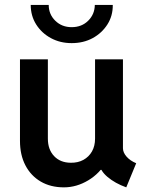

<svg xmlns="http://www.w3.org/2000/svg" viewBox="-20 -766 602 793"><path d="M244.1 7.8Q189 7.8 148.2 -16.1Q107.4 -40 85 -83Q62.5 -126 62.5 -184.1V-521H177.7V-193.4Q177.7 -148.4 203.4 -121.3Q229 -94.2 272 -93.8Q301.8 -93.3 324.5 -105.7Q347.2 -118.2 359.9 -140.6Q372.6 -163.1 372.6 -193.4V-521H487.8V-153.8Q487.8 -136.2 502.7 -119.1Q517.6 -102.1 542.5 -91.8L501.5 7.8Q455.1 -8.8 423.6 -35.6Q392.1 -62.5 392.1 -89.8L424.3 -64.5H365.2L420.9 -100.6Q392.6 -49.8 344.2 -21Q295.9 7.8 244.1 7.8ZM275.9 -587.9Q228.5 -587.9 190.2 -608.6Q151.9 -629.4 129.4 -665Q106.9 -700.7 106.9 -745.6H181.2Q181.2 -707 208.3 -680.4Q235.4 -653.8 275.9 -653.8Q317.4 -653.8 344.2 -680.4Q371.1 -707 371.6 -745.6H445.8Q446.3 -700.7 423.6 -665Q400.9 -629.4 362.8 -608.6Q324.7 -587.9 275.9 -587.9Z"/></svg>

Font: Reddit Mono SemiBold
Style: Regular
Weight: 600
Monospace: yes
Designer: Stephen Hutchings
Foundry: Reddit
Version: Version 1.014